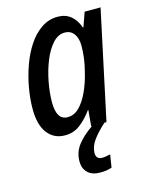

<svg xmlns="http://www.w3.org/2000/svg" viewBox="-117 -622 708 921"><g transform="rotate(-15 237.5 -161.5)"><path d="M149 10Q94 10 62 -31.5Q30 -73 30 -152Q30 -201 39.5 -255.5Q49 -310 67.5 -362Q86 -414 113.5 -456Q141 -498 178 -523.5Q215 -549 260 -549Q299 -549 325 -527.5Q351 -506 364 -468H367L392 -539H471L356 0H280L287 -79H285Q256 -39 223.5 -14.5Q191 10 149 10ZM183 -71Q216 -71 241.5 -97Q267 -123 286 -164.5Q305 -206 316 -251Q327 -292 331 -324Q335 -356 335 -385Q335 -423 318.5 -445Q302 -467 273 -467Q240 -467 213 -437Q186 -407 167 -359.5Q148 -312 138 -258.5Q128 -205 128 -159Q128 -71 183 -71ZM265 226Q225 226 203.5 205Q182 184 182 149Q182 104 208.5 69Q235 34 284 0H346Q307 35 285 65.5Q263 96 262 128Q262 160 293 160Q302 160 312 158Q322 156 333 154L323 217Q310 222 295 224Q280 226 265 226Z"/></g></svg>

Font: Noto Sans Condensed Medium
Style: Italic
Weight: 500
Width: 3
Italic angle: -12°
Designer: Monotype Design Team
Foundry: Monotype Imaging Inc.
Version: Version 2.013; ttfautohint (v1.8.4.7-5d5b)